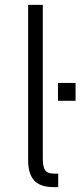

<svg xmlns="http://www.w3.org/2000/svg" viewBox="-20 -760 329 785"><path d="M95 -105V-740H155V-112Q155 -78 164.5 -64Q174 -50 202 -50H218V5H199Q145 5 120 -22Q95 -49 95 -105ZM289 -348H217V-421H289Z"/></svg>

Font: Inria Sans Light
Style: Regular
Weight: 300
Designer: Black Foundry Team
Foundry: Black Foundry
Version: Version 1.2; ttfautohint (v1.8.3)